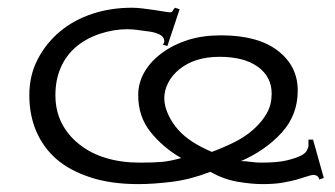

<svg xmlns="http://www.w3.org/2000/svg" viewBox="-20 -465 852 489"><path d="M394.5 -351.6Q398.4 -355.5 398.4 -359.4Q398.4 -371.1 386.7 -377Q375 -382.8 359.4 -384.8Q343.8 -386.7 330.1 -388.7Q316.4 -390.6 304.7 -390.6Q269.5 -390.6 234.4 -378.9Q199.2 -367.2 173.8 -345.7Q148.4 -324.2 134.8 -293Q121.1 -261.7 121.1 -222.7Q121.1 -183.6 136.7 -152.3Q152.3 -121.1 181.6 -97.7Q210.9 -74.2 250 -62.5Q289.1 -50.8 335.9 -50.8Q371.1 -50.8 392.6 -52.7Q414.1 -54.7 441.4 -62.5Q394.5 -89.8 363.3 -128.9Q332 -168 332 -222.7Q332 -253.9 347.7 -281.2Q363.3 -308.6 392.6 -330.1Q421.9 -351.6 459 -363.3Q496.1 -375 543 -375Q636.7 -375 687.5 -335.9Q738.3 -296.9 738.3 -234.4Q738.3 -171.9 697.3 -127Q656.2 -82 593.8 -54.7Q605.5 -54.7 619.1 -52.7Q632.8 -50.8 644.5 -50.8Q687.5 -50.8 710.9 -56.6Q734.4 -62.5 746.1 -68.4Q757.8 -74.2 761.7 -82Q765.6 -89.8 765.6 -93.8Q765.6 -101.6 765.6 -109.4H777.3L804.7 -11.7L793 -7.8Q793 -11.7 789.1 -15.6Q785.2 -19.5 777.3 -19.5Q773.4 -19.5 761.7 -15.6Q750 -11.7 736.3 -7.8Q722.7 -3.9 701.2 0Q679.7 3.9 648.4 3.9Q621.1 3.9 585.9 -2Q550.8 -7.8 515.6 -27.3Q464.8 -7.8 418 -2Q371.1 3.9 332 3.9Q261.7 3.9 209 -13.7Q156.2 -31.2 123 -60.5Q89.8 -89.8 72.3 -130.9Q54.7 -171.9 54.7 -222.7Q54.7 -273.4 76.2 -314.5Q97.7 -355.5 132.8 -384.8Q168 -414.1 214.8 -429.7Q261.7 -445.3 316.4 -445.3Q328.1 -445.3 343.8 -443.4Q359.4 -441.4 373 -439.5Q386.7 -437.5 398.4 -435.5Q410.2 -433.6 414.1 -433.6Q418 -433.6 419.9 -437.5Q421.9 -441.4 425.8 -445.3L437.5 -441.4L406.2 -347.7ZM398.4 -214.8Q398.4 -195.3 408.2 -173.8Q418 -152.3 433.6 -134.8Q449.2 -117.2 470.7 -103.5Q492.2 -89.8 519.5 -78.1Q550.8 -89.8 578.1 -103.5Q605.5 -117.2 627 -136.7Q648.4 -156.2 660.2 -177.7Q671.9 -199.2 671.9 -226.6Q671.9 -269.5 636.7 -294.9Q601.6 -320.3 539.1 -320.3Q507.8 -320.3 482.4 -312.5Q457 -304.7 437.5 -289.1Q418 -273.4 408.2 -253.9Q398.4 -234.4 398.4 -214.8Z"/></svg>

Font: 和音 by 宁静之雨，公众号njzyshare
Style: Regular
Weight: 400
Designer: Steve Matteson
Foundry: Ascender Corporation
Version: Version 6.00;June 8, 2018;FontCreator 11.0.0.2388 32-bit